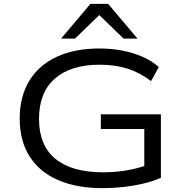

<svg xmlns="http://www.w3.org/2000/svg" viewBox="-20 -965 961 994"><path d="M510 9Q376 9 280 -33Q184 -75 133 -155.5Q82 -236 82 -351Q82 -465 131.5 -546.5Q181 -628 274 -671Q367 -714 494 -714Q558 -714 614 -703Q670 -692 718 -671Q766 -650 802 -618L762 -545Q705 -589 640.5 -609.5Q576 -630 495 -630Q346 -630 264 -558Q182 -486 182 -350Q182 -212 267 -142.5Q352 -73 514 -73Q577 -73 635.5 -83Q694 -93 747 -112L727 -81V-297H502V-373H813V-45Q777 -28 728 -16Q679 -4 622.5 2.5Q566 9 510 9ZM296 -765 448 -945H540L692 -765H620L494 -887L368 -765Z"/></svg>

Font: Nunito Sans 10pt Expanded
Style: Regular
Weight: 400
Width: 7
Designer: Vernon Adams
Foundry: Vernon Adams
Version: Version 3.101;gftools[0.9.27]